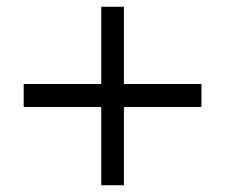

<svg xmlns="http://www.w3.org/2000/svg" viewBox="-20 -547 665 567"><path d="M575 -299V-231H346V0H279V-231H50V-299H279V-527H346V-299Z"/></svg>

Font: GFS Didot
Style: Regular
Weight: 400
Designer: Takis Katsoulidis and George D. Matthiopoulos
Foundry: Takis Katsoulidis and George D. Matthiopoulos
Version: Version 1.0